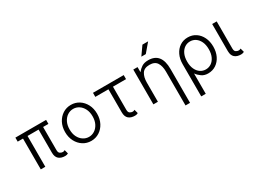

<svg xmlns="http://www.w3.org/2000/svg" viewBox="-53 -1467 3223 2425"><g transform="rotate(-30 1558.5 -254.0)"><path d="M516.6 -449.2H439V-112.3Q439 -74.7 458.7 -62.5Q478.5 -50.3 499.5 -50.3Q512.7 -50.3 528.3 -60.1L543.5 -3.4Q524.9 8.3 499.5 8.3Q439.9 8.3 406.5 -21Q373 -50.3 373 -112.3V-449.2H211.9V0H146V-449.2H68.4V-507.8H516.6Z M647 -253.9Q647 -330.1 678 -389.2Q709 -448.2 762 -482.2Q814.9 -516.1 880.4 -516.1Q946.3 -516.1 999.3 -482.2Q1052.2 -448.2 1083 -389.2Q1113.8 -330.1 1113.8 -253.9Q1113.8 -177.7 1083 -118.7Q1052.2 -59.6 999.3 -25.6Q946.3 8.3 880.4 8.3Q814.9 8.3 762 -25.6Q709 -59.6 678 -118.7Q647 -177.7 647 -253.9ZM712.9 -253.9Q712.9 -190.9 736.1 -145.3Q759.3 -99.6 797.6 -75Q835.9 -50.3 880.4 -50.3Q925.3 -50.3 963.4 -75Q1001.5 -99.6 1024.7 -145.3Q1047.9 -190.9 1047.9 -253.9Q1047.9 -316.9 1024.7 -362.5Q1001.5 -408.2 963.4 -432.9Q925.3 -457.5 880.4 -457.5Q835.9 -457.5 797.6 -432.9Q759.3 -408.2 736.1 -362.5Q712.9 -316.9 712.9 -253.9Z M1546.4 -60.1 1562 -3.4Q1543 8.3 1518.1 8.3Q1458 8.3 1424.8 -21Q1391.6 -50.3 1391.6 -112.3V-448.7H1200.2V-507.8H1648.4V-448.7H1457.5V-112.3Q1457.5 -74.7 1477.1 -62.5Q1496.6 -50.3 1518.1 -50.3Q1531.2 -50.3 1546.4 -60.1Z M2132.8 214.8V-279.3Q2132.8 -359.4 2101.6 -408.4Q2070.3 -457.5 1993.7 -457.5Q1916.5 -457.5 1885.3 -408.4Q1854 -359.4 1854 -279.3V0H1788.1V-507.8H1850.1V-433.1Q1875.5 -466.8 1912.6 -491.5Q1949.7 -516.1 2008.3 -516.1Q2198.7 -516.1 2198.7 -279.3V214.8ZM2022.5 -597.7H1957.5L2045.4 -722.7H2128.4Z M2361.8 -254.4Q2361.8 -330.6 2390.1 -389.6Q2418.5 -448.7 2468.8 -482.4Q2519 -516.1 2584.5 -516.1Q2650.4 -516.1 2700.9 -482.2Q2751.5 -448.2 2780 -389.2Q2808.6 -330.1 2808.6 -253.9Q2808.6 -177.7 2780 -118.7Q2751.5 -59.6 2700.9 -25.6Q2650.4 8.3 2584.5 8.3Q2529.8 8.3 2491.2 -19Q2452.6 -46.4 2427.7 -81.5V214.8H2361.8ZM2427.2 -253.9Q2427.2 -189 2448.5 -143.6Q2469.7 -98.1 2505.4 -74.2Q2541 -50.3 2584.5 -50.3Q2628.4 -50.3 2664.1 -74.2Q2699.7 -98.1 2721.2 -143.6Q2742.7 -189 2742.7 -253.9Q2742.7 -318.8 2721.2 -364.3Q2699.7 -409.7 2664.1 -433.6Q2628.4 -457.5 2584.5 -457.5Q2541 -457.5 2505.4 -433.6Q2469.7 -409.7 2448.5 -364.3Q2427.2 -318.8 2427.2 -253.9Z M3093.8 -60.1 3109.4 -3.4Q3090.3 8.3 3064.9 8.3Q3005.4 8.3 2971.9 -21Q2938.5 -50.3 2938.5 -112.3V-507.8H3004.4V-112.3Q3004.4 -74.7 3024.2 -62.5Q3043.9 -50.3 3064.9 -50.3Q3078.6 -50.3 3093.8 -60.1Z"/></g></svg>

Font: Giphurs Light
Style: Regular
Weight: 300
Version: Version 0.920; ttfautohint (v1.8.4.7-5d5b)